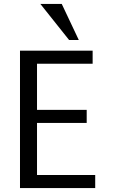

<svg xmlns="http://www.w3.org/2000/svg" viewBox="-20 -948 602 970"><path d="M378 -746 292 -928H184L329 -746ZM461 2V-64H167V-327H418V-393H167V-626H448V-692H81V2Z"/></svg>

Font: Repo
Style: Regular
Weight: 400
Designer: Stefan Peev
Foundry: Context Ltd
Version: Version 0.000